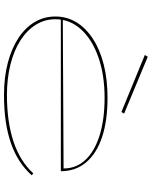

<svg xmlns="http://www.w3.org/2000/svg" viewBox="83 -844 776 983"><g transform="rotate(90 471.5 -353.0)"><path d="M481 -515Q600 -515 684 -486.5Q768 -458 812.5 -404.5Q857 -351 857 -276H79V-286L843 -290Q843 -355 799 -402Q755 -449 673.5 -474.5Q592 -500 481 -500Q364 -500 273 -468Q182 -436 130.5 -379Q79 -322 79 -248Q79 -193 107.5 -147.5Q136 -102 187.5 -69Q239 -36 310.5 -18Q382 0 467 0Q536 0 595.5 -8.5Q655 -17 705 -33.5Q755 -50 796 -75.5Q837 -101 868 -135L878 -127Q847 -92 806.5 -65.5Q766 -39 715 -21Q664 -3 602.5 6Q541 15 467 15Q376 15 302 -4.5Q228 -24 175 -59Q122 -94 93.5 -142Q65 -190 65 -248Q65 -307 94.5 -355.5Q124 -404 179 -440Q234 -476 310.5 -495.5Q387 -515 481 -515ZM554 -586 262 -706 271 -721 562 -600Z"/></g></svg>

Font: Kalnia Expanded Thin
Style: Regular
Weight: 250
Width: 7
Designer: Frida Medrano
Foundry: Frida Medrano
Version: Version 1.105